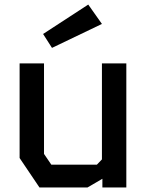

<svg xmlns="http://www.w3.org/2000/svg" viewBox="-20 -822 640 842"><path d="M427 -544V-123L405 -100H205L173 -147V-544H66V-129L153 0H364L429 -38V0H534V-544ZM208 -612 427 -717 367 -802 169 -673Z"/></svg>

Font: Kode Mono SemiBold
Style: Regular
Weight: 600
Monospace: yes
Designer: Isa Ozler
Foundry: Kadena LLC
Version: Version 1.206;gftools[0.9.28]